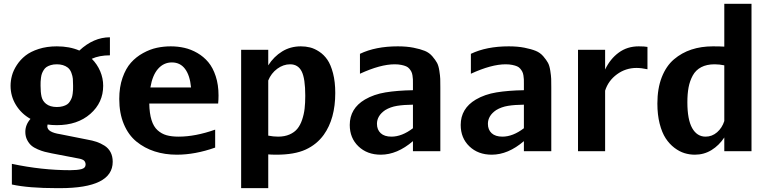

<svg xmlns="http://www.w3.org/2000/svg" viewBox="-20 -790 4019 1003"><path d="M276.9 -231Q294.4 -231 308.1 -234.9Q321.8 -238.8 330.6 -244.6Q339.4 -250.5 345.5 -260.5Q351.6 -270.5 354.7 -278.8Q357.9 -287.1 359.6 -300.3Q361.3 -313.5 361.6 -321.3Q361.8 -329.1 361.8 -341.8Q361.8 -364.3 360.6 -378.2Q359.4 -392.1 353 -409.4Q346.7 -426.8 334 -437Q311.5 -454.1 276.9 -454.1Q259.3 -454.1 245.6 -450Q231.9 -445.8 223.1 -439.9Q214.4 -434.1 208.3 -424.1Q202.1 -414.1 199 -405.5Q195.8 -397 194.1 -383.8Q192.4 -370.6 192.1 -362.8Q191.9 -355 191.9 -341.8Q191.9 -308.1 197 -285.4Q202.1 -262.7 220.2 -248Q241.2 -231 276.9 -231ZM35.2 -341.8Q35.2 -368.2 42.5 -395.3Q49.8 -422.4 67.9 -450.2Q85.9 -478 112.8 -499.3Q139.6 -520.5 182.1 -534.2Q224.6 -547.9 276.9 -547.9Q343.3 -547.9 394.5 -525.9Q468.8 -595.2 554.2 -595.2V-501Q499 -501 459.5 -482.9Q487.8 -454.6 503.4 -418Q519 -381.3 519 -341.8Q519 -253.9 451.9 -195.1Q384.8 -136.2 276.9 -136.2Q251 -136.2 228.5 -139.6Q227.1 -135.3 227.1 -129.9Q227.1 -99.1 294.9 -88.9L435.1 -61Q462.9 -56.2 484.1 -49.1Q505.4 -42 525.9 -29.1Q546.4 -16.1 557.6 5.1Q568.8 26.4 568.8 55.2Q568.8 192.9 293 192.9H277.8Q128.9 192.9 42 173.8V65.9Q198.7 99.1 346.2 99.1Q383.3 99.1 405.3 93.5Q427.2 87.9 427.2 69.8Q427.2 63 425 57.9Q422.9 52.7 419.7 49.6Q416.5 46.4 411.6 44.2Q406.7 42 403.6 41Q400.4 40 396 39.1Q391.6 38.1 391.1 38.1L251 11.2Q229 6.8 213.6 2.9Q198.2 -1 177.5 -9.8Q156.7 -18.6 143.8 -29.8Q130.9 -41 121.6 -59.3Q112.3 -77.6 112.3 -101.1Q112.3 -138.2 139.2 -168.9Q91.3 -195.8 63.2 -241.7Q35.2 -287.6 35.2 -341.8Z M765.6 -333H978Q972.2 -396 946.8 -429.9Q921.4 -463.9 877.9 -463.9Q835.4 -463.9 805.9 -430.7Q776.4 -397.5 765.6 -333ZM903.8 18.1Q841.3 18.1 788.1 1Q734.9 -16.1 692.9 -50.3Q650.9 -84.5 627 -141.4Q603 -198.2 603 -272.9Q603 -335 620.1 -383.8Q637.2 -432.6 664.1 -462.6Q690.9 -492.7 727.3 -512.7Q763.7 -532.7 799.3 -540.3Q835 -547.9 872.1 -547.9Q909.2 -547.9 943.6 -540Q978 -532.2 1011 -513.2Q1043.9 -494.1 1068.1 -465.3Q1092.3 -436.5 1106.9 -391.8Q1121.6 -347.2 1121.6 -291Q1121.6 -268.6 1119.6 -249H759.8Q760.7 -197.8 771.5 -163.1Q782.2 -128.4 803.2 -109.6Q824.2 -90.8 850.3 -83.5Q876.5 -76.2 913.1 -76.2Q1000.5 -76.2 1104 -112.8V-19Q999 18.1 903.8 18.1Z M1731.4 -304.2Q1731.4 -169.9 1671.4 -85.9Q1634.8 -35.2 1576.4 -8.5Q1518.1 18.1 1424.3 18.1Q1397.9 18.1 1381.3 16.6V192.9H1239.7V-529.8H1381.3V-448.7Q1410.6 -494.6 1453.9 -521.2Q1497.1 -547.9 1551.8 -547.9Q1576.7 -547.9 1599.6 -542.2Q1622.6 -536.6 1647.5 -520.3Q1672.4 -503.9 1690.2 -478Q1708 -452.1 1719.7 -407.5Q1731.4 -362.8 1731.4 -304.2ZM1432.6 -76.2Q1466.8 -76.2 1492.4 -87.4Q1518.1 -98.6 1533.4 -117.4Q1548.8 -136.2 1558.3 -164.6Q1567.9 -192.9 1571.3 -222.7Q1574.7 -252.4 1574.7 -290Q1574.7 -379.9 1555.9 -417Q1537.1 -454.1 1495.6 -454.1Q1460 -454.1 1428.2 -430.7Q1396.5 -407.2 1381.3 -369.6V-81.5Q1408.2 -76.2 1432.6 -76.2Z M2058.1 -547.9Q2104.5 -547.9 2140.1 -540.8Q2175.8 -533.7 2199.2 -524.2Q2222.7 -514.6 2238.8 -495.6Q2254.9 -476.6 2262.9 -461.9Q2271 -447.3 2275.1 -420.4Q2279.3 -393.6 2279.8 -377.9Q2280.3 -362.3 2280.3 -332V0H2137.2V-52.7Q2054.7 18.1 1969.2 18.1Q1897.9 18.1 1852.5 -25.4Q1807.1 -68.8 1807.1 -137.2Q1807.1 -223.1 1886.2 -270Q1933.1 -297.4 1994.1 -307.4Q2055.2 -317.4 2137.2 -318.8V-353Q2137.2 -367.2 2137 -375.5Q2136.7 -383.8 2134.8 -395.8Q2132.8 -407.7 2129.2 -415Q2125.5 -422.4 2118.7 -430.7Q2111.8 -439 2101.8 -443.4Q2091.8 -447.8 2076.7 -450.9Q2061.5 -454.1 2042 -454.1Q1967.3 -454.1 1860.4 -404.8V-508.8Q1941.9 -547.9 2058.1 -547.9ZM2137.2 -120.1V-243.2Q2089.4 -242.7 2054.4 -237.1Q2019.5 -231.4 1992.2 -214.8Q1949.2 -185.5 1949.2 -143.1Q1949.2 -112.3 1968.8 -94.2Q1988.3 -76.2 2024.9 -76.2Q2079.6 -76.2 2137.2 -120.1Z M2637.7 -547.9Q2684.1 -547.9 2719.7 -540.8Q2755.4 -533.7 2778.8 -524.2Q2802.2 -514.6 2818.4 -495.6Q2834.5 -476.6 2842.5 -461.9Q2850.6 -447.3 2854.7 -420.4Q2858.9 -393.6 2859.4 -377.9Q2859.9 -362.3 2859.9 -332V0H2716.8V-52.7Q2634.3 18.1 2548.8 18.1Q2477.5 18.1 2432.1 -25.4Q2386.7 -68.8 2386.7 -137.2Q2386.7 -223.1 2465.8 -270Q2512.7 -297.4 2573.7 -307.4Q2634.8 -317.4 2716.8 -318.8V-353Q2716.8 -367.2 2716.6 -375.5Q2716.3 -383.8 2714.4 -395.8Q2712.4 -407.7 2708.7 -415Q2705.1 -422.4 2698.2 -430.7Q2691.4 -439 2681.4 -443.4Q2671.4 -447.8 2656.2 -450.9Q2641.1 -454.1 2621.6 -454.1Q2546.9 -454.1 2439.9 -404.8V-508.8Q2521.5 -547.9 2637.7 -547.9ZM2716.8 -120.1V-243.2Q2668.9 -242.7 2634 -237.1Q2599.1 -231.4 2571.8 -214.8Q2528.8 -185.5 2528.8 -143.1Q2528.8 -112.3 2548.3 -94.2Q2567.9 -76.2 2604.5 -76.2Q2659.2 -76.2 2716.8 -120.1Z M3362.3 -428.2Q3330.6 -435.1 3305.2 -435.1Q3248.5 -435.1 3203.1 -401.9Q3157.7 -368.7 3141.1 -316.4V0H2999.5V-529.8H3141.1V-426.8Q3167.5 -482.4 3212.2 -515.1Q3256.8 -547.9 3316.4 -547.9Q3347.2 -547.9 3362.3 -544.9Z M3414.1 -249Q3414.1 -327.6 3437 -386.5Q3460 -445.3 3500.7 -480Q3541.5 -514.6 3592.3 -531.2Q3643.1 -547.9 3704.1 -547.9Q3741.7 -547.9 3763.7 -546.4V-770H3905.8V0H3763.7V-71.8Q3736.3 -30.3 3697 -6.1Q3657.7 18.1 3609.9 18.1Q3582 18.1 3555.7 10Q3529.3 2 3503.2 -17.8Q3477.1 -37.6 3457.5 -67.4Q3438 -97.2 3426 -144Q3414.1 -190.9 3414.1 -249ZM3712.9 -454.1Q3671.9 -454.1 3643.1 -439Q3614.3 -423.8 3598.9 -395.5Q3583.5 -367.2 3577.1 -333.5Q3570.8 -299.8 3570.8 -255.9Q3570.8 -165.5 3595.9 -120.8Q3621.1 -76.2 3666 -76.2Q3699.7 -76.2 3726.1 -99.1Q3752.4 -122.1 3763.7 -157.7V-448.7Q3737.8 -454.1 3712.9 -454.1Z"/></svg>

Font: Aurulent Sans
Style: Bold
Weight: 700
Version: Version 2007.05.04